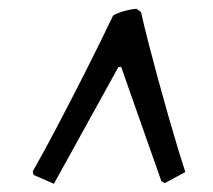

<svg xmlns="http://www.w3.org/2000/svg" viewBox="-20 -682 496 448"><path d="M105.8 -253.2 58.4 -273.8 56.5 -282.2Q80.5 -324.2 111.8 -383.7Q143 -443.1 177.4 -510.8Q211.7 -578.5 243.8 -645.5Q250.8 -650.5 267.5 -655.5Q284.2 -660.5 298.7 -661.5L309.1 -653.7Q315.7 -623.7 326.2 -582.9Q336.7 -542.1 349 -496.9Q361.3 -451.6 373.6 -408.8Q385.9 -366.1 396.1 -332.3Q406.4 -298.6 412.4 -280.6L364.5 -254.7L356.6 -259.1L262.6 -526.2L256.1 -525.3Z"/></svg>

Font: Labrada
Style: Italic
Weight: 400
Italic angle: -7°
Designer: Mercedes Jáuregui
Foundry: Omnibus-Type Team
Version: Version 1.000